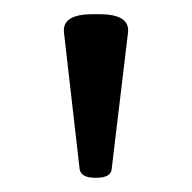

<svg xmlns="http://www.w3.org/2000/svg" viewBox="-20 -722 270 270"><path d="M114 -472Q94 -472 92 -484L70 -676Q67 -702 110 -702H120Q163 -702 160 -676L137 -484Q136 -472 115 -472Z"/></svg>

Font: Asap Expanded
Style: Regular
Weight: 400
Width: 7
Designer: Pablo Cosgaya
Foundry: Omnibus-Type
Version: Version 3.001; ttfautohint (v1.8.4.7-5d5b)